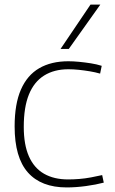

<svg xmlns="http://www.w3.org/2000/svg" viewBox="-20 -810 501 840"><path d="M44 -257Q44 -355 71.5 -418Q99 -481 151.5 -511.5Q204 -542 279 -542Q301 -542 326.5 -539.5Q352 -537 377.5 -533Q403 -529 425 -522L418 -488Q397 -494 373 -498Q349 -502 325 -504.5Q301 -507 279 -507Q217 -507 173 -479.5Q129 -452 106.5 -396.5Q84 -341 84 -255Q84 -177 106.5 -126Q129 -75 172.5 -50Q216 -25 278 -25Q301 -25 326.5 -27Q352 -29 378.5 -34Q405 -39 427 -44L434 -11Q400 -2 356 4Q312 10 272 10Q160 10 102 -55.5Q44 -121 44 -257ZM245 -596 376 -790H419L281 -596Z"/></svg>

Font: Georama ExtraLight
Style: Regular
Weight: 250
Version: Version 1.001